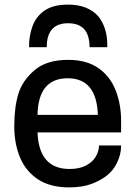

<svg xmlns="http://www.w3.org/2000/svg" viewBox="-20 -802 588 834"><path d="M42 0ZM281 12Q198 12 145 -23Q92 -58 67 -118Q42 -178 42 -253Q42 -337 60 -395Q78 -453 130.5 -497.5Q183 -542 276 -542Q356 -542 407 -506.5Q458 -471 482 -410.5Q506 -350 506 -277V-227H143Q149 -68 282 -68Q326 -68 354.5 -83.5Q383 -99 396.5 -122.5Q410 -146 410 -170H506Q506 -121 477.5 -76Q449 -31 380 -4Q338 12 281 12ZM405 -303Q400 -462 274 -462Q146 -462 143 -303ZM446 -597H369Q369 -701 276 -701Q183 -701 183 -597H106Q106 -647 121.5 -689Q137 -731 174 -756.5Q211 -782 276 -782Q362 -782 408 -730Q446 -681 446 -607Z"/></svg>

Font: Tanohe Sans Medium
Style: Regular
Weight: 500
Designer: Village Type and Design LLC
Foundry: Cooper Hewitt Smithsonian Design Museum
Version: Version 1.00;September 29, 2021;FontCreator 13.0.0.2655 64-b